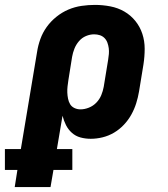

<svg xmlns="http://www.w3.org/2000/svg" viewBox="-67 -558 687 783"><path d="M-7 205 4 135H-47V50H18L84 -345Q88 -372 97.5 -398.5Q107 -425 123.5 -448Q140 -471 163 -489.5Q186 -508 212 -519Q238 -530 265.5 -534Q293 -538 320 -538Q352 -538 383 -532Q414 -526 440 -511Q466 -496 485 -472.5Q504 -449 513.5 -420Q523 -391 523 -359Q523 -327 518 -295L500 -185Q496 -161 488.5 -137Q481 -113 468.5 -90.5Q456 -68 438 -49Q420 -30 398 -17Q376 -4 351.5 2Q327 8 303 8Q281 8 261 2.5Q241 -3 226 -16.5Q211 -30 202 -48Q193 -66 188 -86L165 50H228V135H151L139 205ZM261 -112Q278 -112 295.5 -119Q313 -126 326 -139.5Q339 -153 346 -170Q353 -187 356 -204L374 -314Q376 -326 377 -338Q378 -350 376.5 -361.5Q375 -373 371 -384Q367 -395 359 -403Q351 -411 340 -414.5Q329 -418 317 -418Q300 -418 283.5 -411Q267 -404 255 -390Q243 -376 236.5 -359.5Q230 -343 227 -326L212 -232Q210 -219 208.5 -206Q207 -193 207.5 -180.5Q208 -168 210.5 -155.5Q213 -143 219 -133Q225 -123 236.5 -117.5Q248 -112 261 -112Z"/></svg>

Font: Iosevka Curly Slab HvExObl
Style: Regular
Weight: 900
Width: 7
Italic angle: -9°
Monospace: yes
Designer: Belleve Invis
Foundry: Belleve Invis
Version: Version 11.1.0; ttfautohint (v1.8.3)